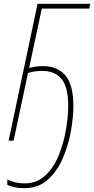

<svg xmlns="http://www.w3.org/2000/svg" viewBox="-20 -734 491 1002"><path d="M363 -180Q363 -291 321.5 -340Q280 -389 204 -389Q183 -389 164 -386Q145 -383 132 -379L198 -689H446L451 -714H176L25 0H51L126 -353Q160 -364 200 -364Q267 -364 301.5 -321.5Q336 -279 336 -181Q336 -130 325 -62Q314 6 288.5 71.5Q263 137 218.5 180Q174 223 108 223Q80 223 57.5 217Q35 211 18 203V231Q32 237 54 242.5Q76 248 107 248Q182 248 231.5 202Q281 156 310 86.5Q339 17 351 -55Q363 -127 363 -180Z"/></svg>

Font: Noto Sans Display SemiCondensed Thin
Style: Italic
Weight: 250
Width: 4
Designer: Monotype Design team
Foundry: Monotype Imaging Inc.
Version: 1.000